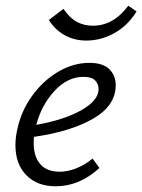

<svg xmlns="http://www.w3.org/2000/svg" viewBox="-20 -643 498 672"><path d="M34 -135Q34 -164 41 -192Q54 -254 92 -307Q130 -360 183 -391.5Q236 -423 293 -423Q340 -423 362.5 -401Q385 -379 385 -345Q385 -274 307.5 -228.5Q230 -183 99 -164Q98 -156 98 -142Q98 -95 121 -68.5Q144 -42 189 -42Q216 -42 246 -53.5Q276 -65 304 -88L328 -55Q258 9 175 9Q110 9 72 -30Q34 -69 34 -135ZM151 -573 202 -612Q224 -580 249 -566.5Q274 -553 305 -553Q377 -553 429 -623L458 -603Q428 -554 381 -527.5Q334 -501 282 -501Q241 -501 207 -519.5Q173 -538 151 -573ZM325 -331Q325 -349 313 -361.5Q301 -374 272 -374Q216 -374 170.5 -324.5Q125 -275 107 -206Q207 -224 266 -258Q325 -292 325 -331Z"/></svg>

Font: LXGW Bright GB
Style: Italic
Weight: 400
Italic angle: -12°
Designer: Christian Thalmann (Catharsis Fonts)
Foundry: LXGW / Christian Thalmann (Catharsis Fonts) / Fontworks Inc.
Version: Version 5.510